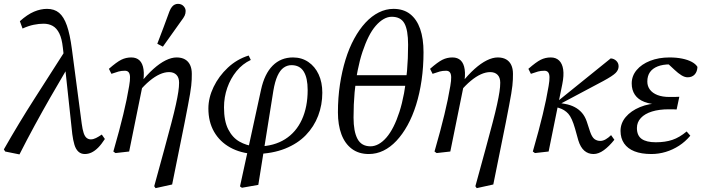

<svg xmlns="http://www.w3.org/2000/svg" viewBox="-42 -786 3638 996"><path d="M-15 0 -22 -11Q56 -148 137.5 -275Q219 -402 300 -529L314 -423H302Q260 -352 219 -280.5Q178 -209 138 -135.5Q98 -62 59 15ZM398 13Q378 13 364.5 0.5Q351 -12 344 -35.5Q337 -59 333 -90L293 -462L292 -470L284 -539Q279 -586 265.5 -613Q252 -640 231.5 -651.5Q211 -663 184 -663Q160 -663 133 -657.5Q106 -652 75 -638L61 -676Q100 -711 134.5 -725.5Q169 -740 202 -740Q240 -740 264.5 -719.5Q289 -699 305 -653.5Q321 -608 331 -531L382 -144Q386 -114 392 -96Q398 -78 407.5 -70.5Q417 -63 429 -63Q442 -63 456 -70Q470 -77 486 -88L502 -65Q484 -37 467 -20Q450 -3 433 5Q416 13 398 13Z M546 0Q563 -59 575.5 -106Q588 -153 597.5 -192.5Q607 -232 614.5 -268Q622 -304 628 -340Q633 -369 632.5 -386Q632 -403 625.5 -411Q619 -419 606 -419Q587 -419 573 -415Q559 -411 536 -403L523 -429Q563 -464 587 -476Q611 -488 639 -488Q666 -488 682 -472.5Q698 -457 702.5 -426Q707 -395 699 -350L628 0L557 8ZM758 180 810 -10Q832 -91 847 -148Q862 -205 870.5 -244Q879 -283 883 -309.5Q887 -336 887 -357Q887 -384 873 -398Q859 -412 835 -412Q812 -412 786.5 -400.5Q761 -389 734 -366.5Q707 -344 679 -311L670 -354H685Q721 -399 754 -428.5Q787 -458 817.5 -473Q848 -488 874 -488Q900 -488 917.5 -478Q935 -468 944 -449Q953 -430 953 -403Q953 -388 952.5 -373.5Q952 -359 950 -341.5Q948 -324 944 -299.5Q940 -275 933 -239Q926 -203 916 -151L851 171L765 190ZM774 -559Q790 -601 806 -643Q822 -685 837 -727Q843 -742 850 -750.5Q857 -759 865 -762.5Q873 -766 881 -766Q899 -766 910 -754.5Q921 -743 921 -729Q921 -716 916 -705Q911 -694 897 -676Q874 -643 850 -610Q826 -577 803 -544Z M1213 188 1203 181 1312 -320Q1330 -403 1372.5 -445.5Q1415 -488 1478 -488Q1523 -488 1557.5 -464.5Q1592 -441 1611 -400Q1630 -359 1630 -305Q1630 -242 1608.5 -185.5Q1587 -129 1544.5 -85Q1502 -41 1437 -15Q1372 11 1285 13L1291 -29L1298 -26Q1380 -28 1437 -64Q1494 -100 1524 -165.5Q1554 -231 1554 -319Q1554 -382 1533.5 -415Q1513 -448 1470 -448Q1448 -448 1429.5 -435Q1411 -422 1397.5 -392.5Q1384 -363 1376 -315L1327 -8L1298 173ZM1279 13Q1206 9 1152 -21Q1098 -51 1068.5 -102.5Q1039 -154 1039 -223Q1039 -279 1066 -335Q1093 -391 1140 -435Q1187 -479 1248 -498L1259 -475Q1216 -455 1185 -417Q1154 -379 1137 -330.5Q1120 -282 1120 -229Q1120 -158 1142 -115Q1164 -72 1200 -51.5Q1236 -31 1278 -27L1287 -29Z M1871 13Q1819 13 1783 -14Q1747 -41 1729 -89.5Q1711 -138 1711 -203Q1711 -279 1721.5 -348Q1732 -417 1750.5 -477Q1769 -537 1795.5 -585.5Q1822 -634 1854 -668.5Q1886 -703 1923 -721.5Q1960 -740 1999 -740Q2051 -740 2085.5 -713Q2120 -686 2137.5 -636Q2155 -586 2155 -515Q2155 -439 2145 -370Q2135 -301 2116.5 -242Q2098 -183 2072 -136Q2046 -89 2014.5 -55.5Q1983 -22 1947 -4.5Q1911 13 1871 13ZM1880 -27Q1901 -27 1922 -38.5Q1943 -50 1962.5 -72.5Q1982 -95 1999 -128.5Q2016 -162 2030 -205.5Q2044 -249 2054 -302.5Q2064 -356 2069.5 -419Q2075 -482 2075 -554Q2075 -630 2056 -664.5Q2037 -699 1990 -699Q1969 -699 1948 -687Q1927 -675 1907 -652Q1887 -629 1870 -595Q1853 -561 1838.5 -517.5Q1824 -474 1813.5 -421Q1803 -368 1797.5 -306.5Q1792 -245 1792 -176Q1792 -104 1812.5 -65.5Q1833 -27 1880 -27ZM1755 -341V-396H2105V-341Z M2212 0Q2229 -59 2241.5 -106Q2254 -153 2263.5 -192.5Q2273 -232 2280.5 -268Q2288 -304 2294 -340Q2299 -369 2298.5 -386Q2298 -403 2291.5 -411Q2285 -419 2272 -419Q2253 -419 2239 -415Q2225 -411 2202 -403L2189 -429Q2229 -464 2253 -476Q2277 -488 2305 -488Q2332 -488 2348 -472.5Q2364 -457 2368.5 -426Q2373 -395 2365 -350L2294 0L2223 8ZM2424 180 2476 -10Q2498 -91 2513 -148Q2528 -205 2536.5 -244Q2545 -283 2549 -309.5Q2553 -336 2553 -357Q2553 -384 2539 -398Q2525 -412 2501 -412Q2478 -412 2452.5 -400.5Q2427 -389 2400 -366.5Q2373 -344 2345 -311L2336 -354H2351Q2387 -399 2420 -428.5Q2453 -458 2483.5 -473Q2514 -488 2540 -488Q2566 -488 2583.5 -478Q2601 -468 2610 -449Q2619 -430 2619 -403Q2619 -388 2618.5 -373.5Q2618 -359 2616 -341.5Q2614 -324 2610 -299.5Q2606 -275 2599 -239Q2592 -203 2582 -151L2517 171L2431 190Z M2722 0Q2739 -59 2751.5 -106Q2764 -153 2773.5 -192.5Q2783 -232 2790.5 -268Q2798 -304 2804 -340Q2809 -369 2808.5 -386Q2808 -403 2801.5 -411Q2795 -419 2782 -419Q2763 -419 2749 -415Q2735 -411 2712 -403L2699 -429Q2739 -464 2763 -476Q2787 -488 2815 -488Q2842 -488 2858.5 -472Q2875 -456 2879.5 -425.5Q2884 -395 2875 -350L2804 0L2733 8ZM3037 13Q3009 13 2989 -4.5Q2969 -22 2958 -58L2941 -119Q2925 -175 2906 -196Q2887 -217 2858 -226L2830 -234V-248H2835L2845 -256L3126 -483Q3143 -482 3155 -470.5Q3167 -459 3167 -442Q3167 -423 3151.5 -407.5Q3136 -392 3088 -366L2851 -240L2854 -253L2889 -247Q2917 -242 2939 -230.5Q2961 -219 2977 -200.5Q2993 -182 3002 -155L3019 -103Q3029 -74 3042 -64.5Q3055 -55 3072 -55Q3086 -55 3100.5 -63.5Q3115 -72 3128 -85L3145 -61Q3118 -27 3090.5 -7Q3063 13 3037 13Z M3337 13Q3285 13 3249.5 -1Q3214 -15 3195.5 -42Q3177 -69 3177 -107Q3177 -147 3204 -179Q3231 -211 3278 -230.5Q3325 -250 3383 -250L3381 -243Q3333 -245 3300.5 -257.5Q3268 -270 3251.5 -294.5Q3235 -319 3235 -353Q3235 -392 3260.5 -422.5Q3286 -453 3330.5 -470.5Q3375 -488 3431 -488Q3467 -488 3496.5 -482Q3526 -476 3546.5 -465Q3567 -454 3576 -439Q3575 -414 3561.5 -399.5Q3548 -385 3525 -385Q3510 -385 3493 -395.5Q3476 -406 3458 -423L3416 -462H3488L3493 -445Q3476 -449 3462 -450.5Q3448 -452 3433 -452Q3396 -452 3369.5 -441.5Q3343 -431 3329.5 -411.5Q3316 -392 3316 -363Q3316 -339 3329.5 -321Q3343 -303 3368.5 -293Q3394 -283 3431 -283Q3449 -283 3456 -283Q3463 -283 3482 -284L3468 -218Q3459 -219 3449 -219Q3439 -219 3428 -219Q3377 -219 3340 -207.5Q3303 -196 3282.5 -174Q3262 -152 3262 -122Q3262 -83 3286.5 -65.5Q3311 -48 3360 -48Q3409 -48 3446 -60.5Q3483 -73 3520 -104L3539 -82Q3513 -51 3480.5 -30Q3448 -9 3411.5 2Q3375 13 3337 13Z"/></svg>

Font: Source Serif 4
Style: Italic
Weight: 400
Italic angle: -12°
Designer: Frank Grießhammer
Foundry: Adobe Systems Incorporated
Version: Version 4.004;hotconv 1.0.116;makeotfexe 2.5.65601